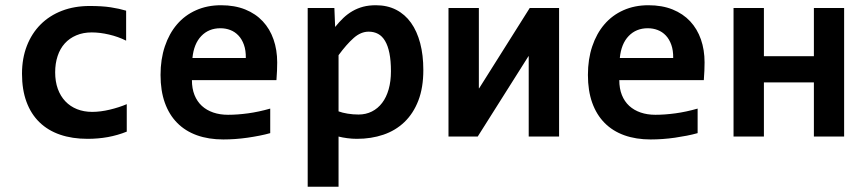

<svg xmlns="http://www.w3.org/2000/svg" viewBox="-20 -527 3339 741"><path d="M469.2 -19Q434.1 -4.9 396.5 2Q358.9 8.8 317.9 8.8Q258.8 8.8 211.9 -7.3Q165 -23.4 132.3 -55.2Q99.6 -86.9 82.3 -133.8Q64.9 -180.7 64.9 -242.2Q64.9 -301.8 83.7 -350.1Q102.5 -398.4 136.7 -432.6Q170.9 -466.8 219 -485.4Q267.1 -503.9 326.2 -503.9Q374.5 -503.9 407.5 -498.8Q440.4 -493.7 466.8 -485.8V-370.1Q436.5 -385.3 401.1 -393.6Q365.7 -401.9 334 -401.9Q300.8 -401.9 274.4 -390.6Q248 -379.4 230 -359.4Q211.9 -339.4 202.4 -310.8Q192.9 -282.2 192.9 -248Q192.9 -212.4 203.1 -184.1Q213.4 -155.8 232.2 -136Q251 -116.2 277.3 -105.7Q303.7 -95.2 335.9 -95.2Q351.6 -95.2 368.9 -97.4Q386.2 -99.6 403.6 -103.8Q420.9 -107.9 437.7 -113.3Q454.6 -118.7 469.2 -125Z M1049.8 -286.1Q1049.8 -273.9 1049.1 -254.4Q1048.3 -234.9 1046.9 -217.8H720.7Q720.7 -185.1 730.7 -160.2Q740.7 -135.3 759 -118.4Q777.3 -101.6 803 -92.8Q828.6 -84 859.9 -84Q896 -84 937.3 -89.6Q978.5 -95.2 1022.9 -107.9V-13.2Q1003.9 -7.8 981.4 -3.4Q959 1 935.5 4.4Q912.1 7.8 888.2 9.5Q864.3 11.2 841.8 11.2Q785.2 11.2 740.2 -4.9Q695.3 -21 664.1 -52.5Q632.8 -84 616.2 -130.4Q599.6 -176.8 599.6 -237.8Q599.6 -298.3 616.2 -347.9Q632.8 -397.5 663.1 -432.9Q693.4 -468.3 736.6 -487.5Q779.8 -506.8 833 -506.8Q885.7 -506.8 926.3 -490.5Q966.8 -474.1 994.1 -444.8Q1021.5 -415.5 1035.6 -375Q1049.8 -334.5 1049.8 -286.1ZM928.7 -303.2Q929.2 -332.5 921.4 -354.2Q913.6 -376 900.1 -390.1Q886.7 -404.3 868.9 -411.1Q851.1 -418 830.6 -418Q785.6 -418 756.8 -387.9Q728 -357.9 722.7 -303.2Z M1613.8 -256.8Q1613.8 -188.5 1594.5 -138.7Q1575.2 -88.9 1540.8 -55.9Q1506.3 -22.9 1459.5 -7.1Q1412.6 8.8 1357.4 8.8Q1338.9 8.8 1320.3 6.3Q1301.8 3.9 1286.6 0V193.8H1167.5V-496.1H1270.5L1273.4 -422.9Q1288.6 -441.9 1304.9 -457.5Q1321.3 -473.1 1340.3 -484.1Q1359.4 -495.1 1381.3 -501Q1403.3 -506.8 1430.7 -506.8Q1474.6 -506.8 1508.8 -489.3Q1543 -471.7 1566.2 -439.2Q1589.4 -406.7 1601.6 -360.6Q1613.8 -314.5 1613.8 -256.8ZM1488.8 -252Q1488.8 -293 1482.9 -321.8Q1477.1 -350.6 1466.1 -369.1Q1455.1 -387.7 1439.2 -396.2Q1423.3 -404.8 1402.8 -404.8Q1372.6 -404.8 1345 -380.4Q1317.4 -356 1286.6 -314V-97.2Q1300.8 -91.8 1321.5 -88.4Q1342.3 -85 1363.8 -85Q1392.1 -85 1415.3 -96.7Q1438.5 -108.4 1454.8 -129.9Q1471.2 -151.4 1480 -182.4Q1488.8 -213.4 1488.8 -252Z M2020.5 0V-310.1H2019.5L1823.7 0H1710.9V-496.1H1828.1V-186H1829.1L2024.4 -496.1H2137.7V0Z M2699.2 -286.1Q2699.2 -273.9 2698.5 -254.4Q2697.8 -234.9 2696.3 -217.8H2370.1Q2370.1 -185.1 2380.1 -160.2Q2390.1 -135.3 2408.4 -118.4Q2426.8 -101.6 2452.4 -92.8Q2478 -84 2509.3 -84Q2545.4 -84 2586.7 -89.6Q2627.9 -95.2 2672.4 -107.9V-13.2Q2653.3 -7.8 2630.9 -3.4Q2608.4 1 2585 4.4Q2561.5 7.8 2537.6 9.5Q2513.7 11.2 2491.2 11.2Q2434.6 11.2 2389.6 -4.9Q2344.7 -21 2313.5 -52.5Q2282.2 -84 2265.6 -130.4Q2249 -176.8 2249 -237.8Q2249 -298.3 2265.6 -347.9Q2282.2 -397.5 2312.5 -432.9Q2342.8 -468.3 2386 -487.5Q2429.2 -506.8 2482.4 -506.8Q2535.2 -506.8 2575.7 -490.5Q2616.2 -474.1 2643.6 -444.8Q2670.9 -415.5 2685.1 -375Q2699.2 -334.5 2699.2 -286.1ZM2578.1 -303.2Q2578.6 -332.5 2570.8 -354.2Q2563 -376 2549.6 -390.1Q2536.1 -404.3 2518.3 -411.1Q2500.5 -418 2480 -418Q2435.1 -418 2406.2 -387.9Q2377.4 -357.9 2372.1 -303.2Z M3121.1 0V-209H2928.2V0H2811V-496.1H2928.2V-310.1H3121.1V-496.1H3237.8V0Z"/></svg>

Font: Code New Roman
Style: Bold
Weight: 700
Monospace: yes
Designer: Sam Radian
Foundry: Code New Roman
Version: Version 1.508 October 19, 2014